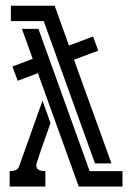

<svg xmlns="http://www.w3.org/2000/svg" viewBox="-20 -666 478 688"><path d="M227.1 -502.9 313.5 -535.2 332 -484.4 245.1 -452.1 379.4 -80.6H320.3L136.7 -590.3H19V-645.5H175.8ZM301.3 -52.7H418.9V2.4H262.2L115.7 -403.8L43.5 -376.5L24.4 -427.7L97.2 -455.1L58.6 -562.5H117.7ZM161.1 -225.1Q151.4 -197.8 142.1 -171.6Q132.8 -145.5 125.7 -124.8Q118.7 -104 114.3 -90.3Q109.9 -76.7 109.9 -74.7Q109.9 -67.4 112.8 -63Q115.7 -58.6 120.6 -56.4Q125.5 -54.2 131.1 -53.5Q136.7 -52.7 142.6 -52.7V2.4H14.6V-52.7Q26.9 -52.7 35.9 -56.2Q44.9 -59.6 49.3 -72.3L132.3 -305.2Z"/></svg>

Font: Isar CAT
Style: Regular
Weight: 400
Designer: Digitized by Peter Wiegel
Foundry: CAT-Fonts, Peter Wiegel
Version: Version 1.000; ttfautohint (v1.3)